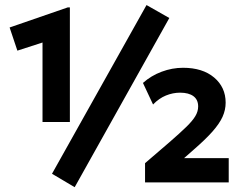

<svg xmlns="http://www.w3.org/2000/svg" viewBox="-20 -740 988 779"><path d="M152.5 -245V-567.5L50.5 -534.5L19 -628.5L255 -710H263.5V-245ZM568.5 0V-78L668 -163.5Q710 -200 735.5 -224.8Q761 -249.5 772.5 -268.8Q784 -288 784 -308Q784 -335.5 764.8 -349.8Q745.5 -364 710.5 -364Q681.5 -364 653.2 -352.5Q625 -341 601 -316L560 -403.5Q593 -433 635.8 -449Q678.5 -465 722.5 -465Q802 -465 848.8 -425.5Q895.5 -386 895.5 -323.5Q895.5 -294 883 -266.2Q870.5 -238.5 842 -206.2Q813.5 -174 765 -132L727 -98.5H908V0ZM283 19.5 191 -35 574.5 -719.5 667 -667Z"/></svg>

Font: Geologica Thin Cursive ExtraBold
Style: Regular
Weight: 800
Version: Version 1.010;gftools[0.9.28]